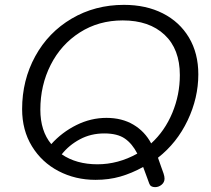

<svg xmlns="http://www.w3.org/2000/svg" viewBox="-20 -730 868 790"><path d="M594 25 586 3 569 -43Q522 -17 475 -3.5Q428 10 373 10Q290 10 221 -26Q152 -62 111.5 -128Q71 -194 71 -281Q71 -400 125 -498.5Q179 -597 275 -653.5Q371 -710 490 -710Q581 -710 650 -675Q719 -640 757.5 -575.5Q796 -511 796 -424Q796 -327 752 -234.5Q708 -142 630 -81L643 -44Q645 -38 647.5 -31.5Q650 -25 653 -16Q657 -4 657 5Q657 20 645 30Q633 40 618 40Q599 40 594 25ZM418 -245Q482 -245 529 -217Q576 -189 602 -140Q658 -191 689 -265.5Q720 -340 720 -421Q720 -528 657 -587Q594 -646 485 -646Q386 -646 308.5 -596.5Q231 -547 188.5 -463Q146 -379 146 -279Q146 -191 191 -137Q235 -186 294.5 -215.5Q354 -245 418 -245ZM545 -98Q524 -139 493.5 -160Q463 -181 409 -181Q354 -181 309 -157Q264 -133 234 -95Q294 -54 381 -54Q466 -54 545 -98Z"/></svg>

Font: Kodchasan
Style: Italic
Weight: 400
Italic angle: -10°
Version: Version 1.000; ttfautohint (v1.6)